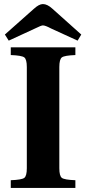

<svg xmlns="http://www.w3.org/2000/svg" viewBox="-20 -925 424 945"><path d="M4 -755 146 -881Q172 -905 191 -905Q213 -905 238 -882L380 -755L362 -725L231 -785Q203 -800 191 -800Q183 -800 153 -785L23 -725ZM33 0V-38Q87 -40 99.5 -49.5Q112 -59 112 -97V-595Q112 -633 99.5 -642.5Q87 -652 33 -654V-692H351V-654Q297 -652 284.5 -642.5Q272 -633 272 -595V-97Q272 -59 284.5 -49.5Q297 -40 351 -38V0Z"/></svg>

Font: Heuristica
Style: Bold
Weight: 700
Version: Version 1.0.2